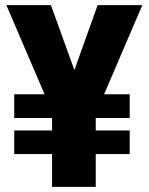

<svg xmlns="http://www.w3.org/2000/svg" viewBox="-20 -731 581 751"><path d="M487.3 -220.7V-128.4H354.5V0H183.6V-128.4H35.6V-220.7H183.6V-269.5H35.6V-362.3H154.3L4.9 -710.9H179.2L271 -457L361.8 -710.9H536.6L387.2 -362.3H487.3V-269.5H354.5V-220.7Z"/></svg>

Font: Vazirmatn RD UI FD Black
Style: Regular
Weight: 900
Designer: Saber Rastikerdar
Foundry: Saber Rastikerdar
Version: Version 33.003